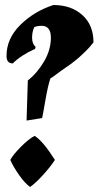

<svg xmlns="http://www.w3.org/2000/svg" viewBox="-20 -731 393 766"><path d="M146 -628Q130 -628 117 -623Q108 -605 108 -580.5Q108 -556 122 -544L120 -536Q64 -511 31 -478Q6 -478 6 -508Q6 -577 61 -631.5Q116 -686 193 -711Q264 -711 308.5 -671Q353 -631 353 -562Q334 -538 322 -527Q310 -516 303 -509Q296 -502 283.5 -492Q271 -482 264.5 -477Q258 -472 243 -462L223 -448Q218 -444 201.5 -432Q185 -420 181 -418Q171 -389 161 -330.5Q151 -272 148 -260L86 -250L91 -410Q130 -441 156.5 -487Q183 -533 183 -580.5Q183 -628 146 -628ZM199 -93Q184 -69 153.5 -35Q123 -1 100 15Q79 0 56 -33Q33 -66 21 -93Q33 -115 64 -146Q95 -177 118 -189Q151 -169 199 -93Z"/></svg>

Font: Almendra
Style: Bold Italic
Weight: 700
Italic angle: -12°
Designer: Ana Sanfelippo
Foundry: Ana Sanfelippo
Version: Version 1.004